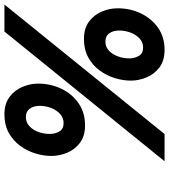

<svg xmlns="http://www.w3.org/2000/svg" viewBox="32 -784 764 868"><g transform="rotate(-90 414.0 -350.0)"><path d="M119 12 705.5 -712H827.5L242 12ZM281.5 -347.5Q232.5 -347.5 202 -370.8Q171.5 -394 157.2 -429Q143 -464 143 -499.5Q143 -535.5 154.5 -572.8Q166 -610 189.2 -641.5Q212.5 -673 247.8 -692.5Q283 -712 330.5 -712Q379.5 -712 410.2 -688.5Q441 -665 455.5 -630Q470 -595 470 -560Q470 -503 446.8 -454.5Q423.5 -406 381.2 -376.8Q339 -347.5 281.5 -347.5ZM291.5 -444.5Q315.5 -444.5 333 -460.5Q350.5 -476.5 360 -501.2Q369.5 -526 369.5 -552Q369.5 -579.5 356.8 -597.2Q344 -615 319.5 -615Q295 -615 277.8 -599.2Q260.5 -583.5 251.5 -558.8Q242.5 -534 242.5 -507Q242.5 -483.5 253.5 -464Q264.5 -444.5 291.5 -444.5ZM623 12Q574 12 543.2 -11.2Q512.5 -34.5 498 -69.8Q483.5 -105 483.5 -140Q483.5 -176 495 -213.2Q506.5 -250.5 530 -282.2Q553.5 -314 588.8 -333.2Q624 -352.5 671.5 -352.5Q720.5 -352.5 751.2 -329Q782 -305.5 796.2 -270.5Q810.5 -235.5 810.5 -200Q810.5 -143 787.2 -94.8Q764 -46.5 722 -17.2Q680 12 623 12ZM633 -85Q657 -85 674.2 -101.2Q691.5 -117.5 700.8 -142.2Q710 -167 710 -193Q710 -220.5 697.5 -238Q685 -255.5 660.5 -255.5Q636 -255.5 619 -239.5Q602 -223.5 593 -198.8Q584 -174 584 -147.5Q584 -124.5 595 -104.8Q606 -85 633 -85Z"/></g></svg>

Font: Overpass
Style: Bold Italic
Weight: 700
Italic angle: -10°
Designer: Delve Withrington, Dave Bailey, Thomas Jockin
Foundry: Delve Fonts LLC
Version: Version 4.000; ttfautohint (v1.8.3)